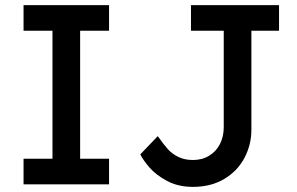

<svg xmlns="http://www.w3.org/2000/svg" viewBox="-20 -720 1160 750"><path d="M185 0V-700H293V0ZM72 -600V-700H406V-600ZM72 0V-100H406V0ZM528 -117 596 -188Q598 -186 598 -186Q619 -156 635.5 -137.5Q652 -119 676.5 -107Q701 -95 734 -95Q770 -95 797.5 -112Q825 -129 839.5 -158Q854 -187 854 -223V-700H962V-213Q962 -155 935 -103.5Q908 -52 856 -21Q804 10 734 10Q676 10 633 -13Q590 -36 565 -64.5Q540 -93 528 -117ZM726 -600V-700H1070V-600Z"/></svg>

Font: Lexend
Style: Regular
Weight: 400
Designer: Thomas Jockin
Foundry: Lexend
Version: Version 1.000